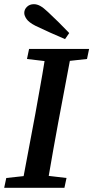

<svg xmlns="http://www.w3.org/2000/svg" viewBox="-33 -898 446 918"><path d="M96 -616 106 -664H393L383 -616L301 -607L245 -310Q233 -247 222 -183.5Q211 -120 200 -57L285 -47L275 0H-13L-3 -47L80 -56L136 -354Q147 -417 158.5 -480Q170 -543 180 -606ZM298 -740 278 -711Q243 -726 207 -742Q171 -758 136 -775Q105 -791 94 -807Q83 -823 83 -836Q83 -853 96 -865.5Q109 -878 129 -878Q144 -878 159.5 -869.5Q175 -861 197 -840Q223 -816 248 -791Q273 -766 298 -740Z"/></svg>

Font: Source Serif 4 Semibold
Style: Italic
Weight: 600
Italic angle: -12°
Designer: Frank Grießhammer
Foundry: Adobe
Version: Version 4.005;hotconv 1.1.0;makeotfexe 2.6.0